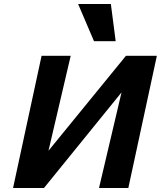

<svg xmlns="http://www.w3.org/2000/svg" viewBox="-20 -936 801 956"><path d="M109 0 124 -66 607 -658H691L676 -588L199 0ZM45 0 187 -658H332L178 0ZM473 0 628 -658H761L619 0ZM448 -731 369 -916H532L556 -731Z"/></svg>

Font: Ysabeau ExtraBold
Style: Italic
Weight: 800
Italic angle: -12°
Designer: Christian Thalmann (Catharsis Fonts)
Version: Version 2.002